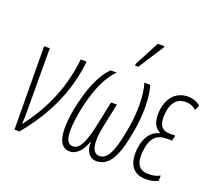

<svg xmlns="http://www.w3.org/2000/svg" viewBox="-128 -954 1303 1145"><g transform="rotate(20 523.5 -381.5)"><path d="M61 0H93C218 -152 304 -318 327 -528H289C268 -329 191 -177 96 -51H92C95 -87 94 -141 94 -164L93 -528H57Z M605 -605H627L730 -765L732 -773H689L607 -617ZM415 10C459 10 493 -32 512 -87H514C511 -31 538 10 583 10C660 10 703 -63 730 -216C756 -341 752 -462 730 -528H693C715 -462 718 -335 693 -217C668 -79 638 -25 589 -25C546 -25 528 -82 552 -197L584 -349H547L515 -197C492 -87 466 -25 422 -25C373 -25 364 -94 389 -233C414 -355 451 -462 518 -528H479C414 -463 378 -359 352 -234C322 -67 346 10 415 10Z M894 10C927 10 954 5 974 -8V-41C954 -29 933 -24 901 -24C833 -24 814 -73 826 -154C836 -225 868 -260 933 -260H967L974 -294H937C877 -294 864 -342 873 -409C881 -463 906 -504 966 -504C994 -504 1017 -494 1032 -478L1047 -510C1028 -528 1000 -539 967 -539C900 -539 848 -495 836 -411C826 -338 847 -296 883 -279V-276C835 -265 799 -224 789 -151C776 -62 805 10 894 10Z"/></g></svg>

Font: Noto Sans ExtraCondensed ExtraLight
Style: Italic
Weight: 200
Width: 2
Italic angle: -12°
Designer: Monotype Design Team
Foundry: Monotype Imaging Inc.
Version: Version 2.013